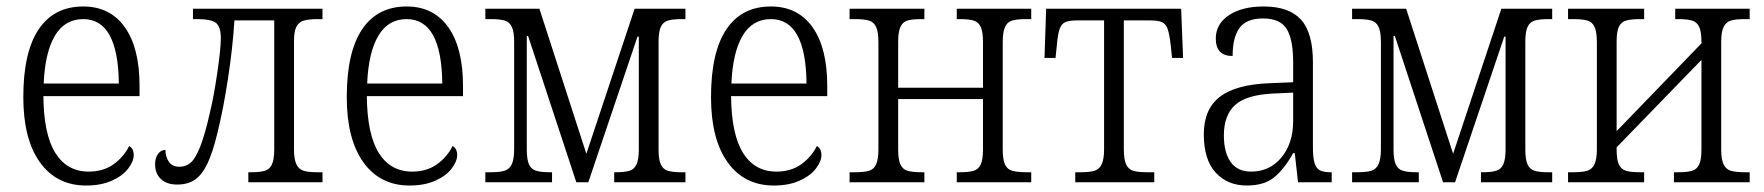

<svg xmlns="http://www.w3.org/2000/svg" viewBox="-20 -563 5447 593"><path d="M52 -263Q52 -402 99.5 -472.5Q147 -543 237 -543Q320 -543 365.5 -479Q411 -415 411 -298V-266H114Q115 -148 151 -90.5Q187 -33 254 -33Q299 -33 330.5 -55.5Q362 -78 379 -112Q393 -104 393 -84Q393 -65 376 -42.5Q359 -20 325.5 -5Q292 10 246 10Q155 10 103.5 -61.5Q52 -133 52 -263ZM347 -305Q345 -504 237 -504Q180 -504 149.5 -452.5Q119 -401 115 -305Z M459 -56Q459 -75 468 -87.5Q477 -100 491 -100Q491 -79 501.5 -63.5Q512 -48 534 -48Q555 -48 569.5 -61Q584 -74 598.5 -110.5Q613 -147 629 -218Q640 -263 651 -337.5Q662 -412 662 -445Q662 -482 646 -493Q630 -504 591 -504H576V-536H976V-504H963Q934 -504 918.5 -499.5Q903 -495 895.5 -480.5Q888 -466 888 -436V-102Q888 -71 895.5 -55.5Q903 -40 918 -35.5Q933 -31 961 -31H976V0H747V-31H754Q783 -31 798 -35.5Q813 -40 820 -55.5Q827 -71 827 -102V-500H704Q699 -418 684.5 -322.5Q670 -227 652 -154Q637 -92 620.5 -57.5Q604 -23 582 -8Q560 7 527 7Q495 7 477 -10Q459 -27 459 -56Z M1051 -263Q1051 -402 1098.5 -472.5Q1146 -543 1236 -543Q1319 -543 1364.5 -479Q1410 -415 1410 -298V-266H1113Q1114 -148 1150 -90.5Q1186 -33 1253 -33Q1298 -33 1329.5 -55.5Q1361 -78 1378 -112Q1392 -104 1392 -84Q1392 -65 1375 -42.5Q1358 -20 1324.5 -5Q1291 10 1245 10Q1154 10 1102.5 -61.5Q1051 -133 1051 -263ZM1346 -305Q1344 -504 1236 -504Q1179 -504 1148.5 -452.5Q1118 -401 1114 -305Z M1479 -31H1494Q1523 -31 1538 -35.5Q1553 -40 1560.5 -55.5Q1568 -71 1568 -103V-433Q1568 -464 1561 -479.5Q1554 -495 1539 -499.5Q1524 -504 1495 -504H1479V-536H1646L1791 -88L1940 -536H2097V-504H2086Q2058 -504 2043 -499.5Q2028 -495 2021 -480Q2014 -465 2014 -434V-102Q2014 -70 2021 -55Q2028 -40 2042.5 -35.5Q2057 -31 2086 -31H2097V0H1877V-31H1880Q1909 -31 1924 -35.5Q1939 -40 1946 -55.5Q1953 -71 1953 -102V-450H1949L1797 0H1760L1611 -452H1607V-102Q1607 -70 1614 -55Q1621 -40 1636 -35.5Q1651 -31 1680 -31H1685V0H1479Z M2176 -263Q2176 -402 2223.5 -472.5Q2271 -543 2361 -543Q2444 -543 2489.5 -479Q2535 -415 2535 -298V-266H2238Q2239 -148 2275 -90.5Q2311 -33 2378 -33Q2423 -33 2454.5 -55.5Q2486 -78 2503 -112Q2517 -104 2517 -84Q2517 -65 2500 -42.5Q2483 -20 2449.5 -5Q2416 10 2370 10Q2279 10 2227.5 -61.5Q2176 -133 2176 -263ZM2471 -305Q2469 -504 2361 -504Q2304 -504 2273.5 -452.5Q2243 -401 2239 -305Z M2604 -31H2620Q2649 -31 2664 -35.5Q2679 -40 2686 -55.5Q2693 -71 2693 -102V-433Q2693 -464 2686 -479.5Q2679 -495 2664 -499.5Q2649 -504 2620 -504H2604V-536H2835V-504H2826Q2797 -504 2782.5 -499.5Q2768 -495 2761 -480Q2754 -465 2754 -433V-292H3016V-433Q3016 -465 3009 -480Q3002 -495 2987 -499.5Q2972 -504 2943 -504H2935V-536H3165V-504H3150Q3121 -504 3106 -499.5Q3091 -495 3084 -479.5Q3077 -464 3077 -433V-102Q3077 -70 3084 -55Q3091 -40 3106.5 -35.5Q3122 -31 3152 -31H3165V0H2935V-31H2943Q2972 -31 2987 -35.5Q3002 -40 3009 -55Q3016 -70 3016 -102V-257H2754V-102Q2754 -70 2761 -55Q2768 -40 2783 -35.5Q2798 -31 2828 -31H2835V0H2604Z M3301 -31H3316Q3345 -31 3360 -35.5Q3375 -40 3382.5 -55.5Q3390 -71 3390 -102V-500H3307Q3282 -500 3270 -494.5Q3258 -489 3252.5 -473Q3247 -457 3244 -422L3240 -384H3206L3211 -536H3628L3634 -384H3600L3596 -422Q3592 -457 3586.5 -473Q3581 -489 3569 -494.5Q3557 -500 3532 -500H3451V-102Q3451 -71 3458 -55.5Q3465 -40 3480 -35.5Q3495 -31 3524 -31H3545V0H3301Z M3698 -148Q3698 -226 3747.5 -264Q3797 -302 3901 -306L3974 -309V-371Q3974 -441 3954 -473.5Q3934 -506 3881 -506Q3830 -506 3808.5 -477Q3787 -448 3787 -390Q3735 -390 3735 -444Q3735 -489 3775.5 -516Q3816 -543 3883 -543Q3961 -543 3998 -502.5Q4035 -462 4035 -371V-109Q4035 -76 4040 -59.5Q4045 -43 4056.5 -37Q4068 -31 4090 -31H4093V0H3989L3979 -90H3974Q3946 -40 3915 -15Q3884 10 3831 10Q3771 10 3734.5 -30Q3698 -70 3698 -148ZM3974 -189V-277L3911 -274Q3829 -270 3794.5 -238.5Q3760 -207 3760 -145Q3760 -92 3781 -62.5Q3802 -33 3844 -33Q3902 -33 3938 -77Q3974 -121 3974 -189Z M4156 -31H4171Q4200 -31 4215 -35.5Q4230 -40 4237.5 -55.5Q4245 -71 4245 -103V-433Q4245 -464 4238 -479.5Q4231 -495 4216 -499.5Q4201 -504 4172 -504H4156V-536H4323L4468 -88L4617 -536H4774V-504H4763Q4735 -504 4720 -499.5Q4705 -495 4698 -480Q4691 -465 4691 -434V-102Q4691 -70 4698 -55Q4705 -40 4719.5 -35.5Q4734 -31 4763 -31H4774V0H4554V-31H4557Q4586 -31 4601 -35.5Q4616 -40 4623 -55.5Q4630 -71 4630 -102V-450H4626L4474 0H4437L4288 -452H4284V-102Q4284 -70 4291 -55Q4298 -40 4313 -35.5Q4328 -31 4357 -31H4362V0H4156Z M4823 -31H4838Q4867 -31 4882 -35.5Q4897 -40 4904.5 -55.5Q4912 -71 4912 -102V-433Q4912 -464 4905 -479.5Q4898 -495 4883 -499.5Q4868 -504 4839 -504H4823V-536H5058V-504H5047Q5017 -504 5002 -499.5Q4987 -495 4980 -480.5Q4973 -466 4973 -434V-158L5235 -429V-434Q5235 -465 5228 -480Q5221 -495 5206 -499.5Q5191 -504 5162 -504H5154V-536H5384V-504H5371Q5341 -504 5326 -499.5Q5311 -495 5303.5 -480Q5296 -465 5296 -433V-102Q5296 -70 5303.5 -55Q5311 -40 5326 -35.5Q5341 -31 5371 -31H5384V0H5150V-31H5162Q5191 -31 5206 -35.5Q5221 -40 5228 -55Q5235 -70 5235 -102V-378L4973 -108V-102Q4973 -70 4980 -55Q4987 -40 5002 -35.5Q5017 -31 5047 -31H5058V0H4823Z"/></svg>

Font: Noto Serif NarrowLight
Style: Regular
Weight: 300
Width: 4
Designer: Monotype Design Team
Foundry: Monotype Imaging Inc.
Version: Version 1.001